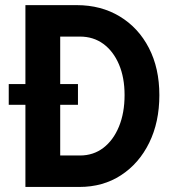

<svg xmlns="http://www.w3.org/2000/svg" viewBox="-20 -740 677 760"><path d="M80.6 0V-719.7H283.7Q379.9 -719.7 453.9 -675Q527.8 -630.4 569.3 -550.3Q610.8 -470.2 610.8 -363.3Q610.8 -256.8 570.6 -174.8Q530.3 -92.8 459 -46.4Q387.7 0 294.4 0ZM218.3 -124.5H296.4Q349.6 -124.5 389.2 -154.8Q428.7 -185.1 450.9 -239Q473.1 -293 473.1 -363.8Q473.1 -433.1 450.9 -485.1Q428.7 -537.1 389.2 -566.2Q349.6 -595.2 296.4 -595.2H218.3ZM14.6 -325.2V-407.2H288.6V-325.2Z"/></svg>

Font: Reddit Sans Condensed
Style: Bold
Weight: 700
Designer: Stephen Hutchings
Foundry: Reddit
Version: Version 1.014